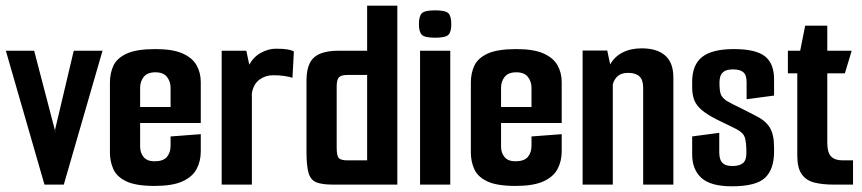

<svg xmlns="http://www.w3.org/2000/svg" viewBox="-22 -648 3026 674"><path d="M134.1 0 -1.5 -470H97.9L173.2 -181.6L171.2 -192.4L236.9 -470H337.9L202 0Z M520.9 4.7Q455.4 4.7 421.6 -11.3Q387.8 -27.3 375.9 -54.3Q363.9 -81.3 363.9 -112.6V-358.4Q363.9 -390.7 376 -417.2Q388.2 -443.7 422.5 -459.7Q456.7 -475.7 524 -475.7Q584.3 -475.7 618.9 -460.3Q653.5 -445 668.1 -418.8Q682.8 -392.7 682.8 -359.8V-265.9L576.8 -259.2V-340.2Q576.8 -361.4 564.3 -377.8Q551.8 -394.2 523.3 -394.2Q495.2 -394.2 482.5 -378Q469.9 -361.8 469.9 -340.2V-133.4Q469.9 -111.6 482.2 -96.7Q494.5 -81.8 520.3 -81.8Q551.1 -81.8 564 -97.2Q576.8 -112.6 576.8 -136.5V-169L682.8 -177V-116.6Q682.8 -82 668 -54.4Q653.2 -26.7 617.9 -11Q582.6 4.7 520.9 4.7ZM376.5 -216.2V-272.5H682.8V-216.2Z M756.2 0V-470H842.7L853 -421Q868 -448.6 894.3 -462.8Q920.6 -477 946 -477Q972.6 -477 986.8 -474.6Q1001 -472.3 1009.6 -467.3L1004.7 -374.9Q993.7 -378.6 976.5 -381.2Q959.4 -383.9 936.8 -383.9Q909.7 -383.9 888.7 -368.4Q867.6 -352.9 862.2 -320.6V0Z M1145.4 0Q1108.4 0 1088.5 -8Q1068.5 -16 1061.2 -40.8Q1053.9 -65.6 1053.9 -115.6V-365.2Q1053.9 -403.2 1065.3 -426.1Q1076.8 -449.1 1101.8 -459.5Q1126.7 -470 1167.4 -470H1266.8V-628H1372.8V0ZM1266.8 -85.1V-384.9H1198.1Q1175.9 -384.9 1167.9 -376.5Q1159.9 -368.2 1159.9 -345V-130.3Q1159.9 -99.5 1168.1 -92.3Q1176.3 -85.1 1197.3 -85.1Z M1452.6 0V-470H1558.6V0ZM1505.2 -515.6Q1469.4 -515.6 1459 -525.7Q1448.6 -535.8 1448.6 -563.3Q1448.6 -591.5 1459 -601.6Q1469.4 -611.7 1505.2 -611.7Q1541.7 -611.7 1552 -601.6Q1562.2 -591.5 1562.2 -563.3Q1562.2 -535.8 1552 -525.7Q1541.7 -515.6 1505.2 -515.6Z M1787.9 4.7Q1722.4 4.7 1688.6 -11.3Q1654.8 -27.3 1642.9 -54.3Q1630.9 -81.3 1630.9 -112.6V-358.4Q1630.9 -390.7 1643 -417.2Q1655.2 -443.7 1689.5 -459.7Q1723.7 -475.7 1791 -475.7Q1851.3 -475.7 1885.9 -460.3Q1920.5 -445 1935.1 -418.8Q1949.8 -392.7 1949.8 -359.8V-265.9L1843.8 -259.2V-340.2Q1843.8 -361.4 1831.3 -377.8Q1818.8 -394.2 1790.3 -394.2Q1762.2 -394.2 1749.5 -378Q1736.9 -361.8 1736.9 -340.2V-133.4Q1736.9 -111.6 1749.2 -96.7Q1761.5 -81.8 1787.3 -81.8Q1818.1 -81.8 1831 -97.2Q1843.8 -112.6 1843.8 -136.5V-169L1949.8 -177V-116.6Q1949.8 -82 1935 -54.4Q1920.2 -26.7 1884.9 -11Q1849.6 4.7 1787.9 4.7ZM1643.5 -216.2V-272.5H1949.8V-216.2Z M2023.2 -470.7H2109.7L2120 -421.7Q2134.6 -448.6 2163.1 -463.5Q2191.6 -478.3 2231 -478.3Q2284.4 -478.3 2313.1 -453.1Q2341.8 -428 2341.8 -376V0H2235.8V-340.2Q2235.8 -367.7 2222.5 -379.9Q2209.2 -392.2 2183 -392.2Q2160.2 -392.2 2147.4 -381.6Q2134.6 -371.1 2129.2 -352.1V0H2023.2Z M2547.1 6Q2472.5 6 2440.2 -23.5Q2407.8 -53 2407.8 -106V-169.1L2502.9 -181.7V-111.3Q2502.9 -99.5 2506.5 -88.8Q2510 -78 2520.1 -71.6Q2530.2 -65.2 2549.7 -65.2Q2573 -65.2 2585.6 -75Q2598.2 -84.7 2598.2 -111.3Q2598.2 -148.4 2592.5 -165.7Q2586.7 -183.1 2561.6 -195.5Q2553.6 -199.8 2542.4 -205.1Q2531.2 -210.5 2519.2 -216.3Q2507.1 -222.2 2496.3 -227.5Q2485.4 -232.8 2477.8 -237.2Q2447.8 -254.1 2432.8 -269.9Q2417.9 -285.7 2412.9 -303.2Q2407.8 -320.7 2407.8 -341.8V-360.7Q2407.8 -420.7 2443 -448.2Q2478.1 -475.7 2554.4 -475.7Q2630.3 -475.7 2662.8 -450.7Q2695.3 -425.7 2695.3 -369.7V-312.5L2598.9 -299.6V-359.7Q2598.9 -384.6 2587.3 -394.5Q2575.6 -404.4 2551.4 -404.4Q2530.5 -404.4 2520.2 -397.5Q2510 -390.6 2506.8 -380.2Q2503.6 -369.8 2503.6 -358.7Q2503.6 -328 2508.8 -315.9Q2514 -303.9 2530.1 -293.2Q2538.2 -288.5 2551.9 -281.5Q2565.6 -274.5 2584.8 -265.2Q2604 -255.8 2627.2 -243.6Q2664.6 -225.5 2679.9 -200.9Q2695.3 -176.2 2695.3 -130.9V-115.6Q2695.3 -54 2663.8 -24Q2632.3 6 2547.1 6Z M2903.2 0Q2865.2 0 2836.6 -7.2Q2808 -14.4 2792.4 -36.4Q2776.8 -58.4 2776.8 -102V-390.5H2743.8V-470H2787L2804.6 -558H2882.1V-470H2967.8L2943.9 -390.5H2882.1V-147.9Q2882.1 -112.2 2895.5 -98.7Q2908.9 -85.1 2935.3 -85.1H2972.5V0Z"/></svg>

Font: Smooch Sans Thin
Style: Regular
Weight: 100
Designer: Robert E. Leuschke
Foundry: Robert E. Leuschke
Version: Version 1.010